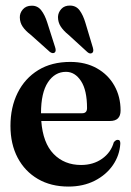

<svg xmlns="http://www.w3.org/2000/svg" viewBox="-20 -677 482 707"><path d="M424 -270Q424 -231.5 385 -231.5H132Q138 -150.5 177.5 -110Q217 -69.5 278.5 -69.5Q323.5 -69.5 356 -92.5Q388.5 -115.5 399 -153Q406.5 -162.5 413.5 -162Q423.5 -162.5 423 -148Q420.5 -105 395.8 -69Q371 -33 328.8 -11.5Q286.5 10 232 10Q167.5 10 119.5 -18Q71.5 -46 45 -96.2Q18.5 -146.5 18.5 -213.5Q18.5 -282 45 -335.2Q71.5 -388.5 120.8 -418.8Q170 -449 239 -449Q295 -449 336.8 -425.5Q378.5 -402 401.2 -361.5Q424 -321 424 -270ZM223 -412.5Q182 -412.5 156.5 -374Q131 -335.5 131 -260H282.5Q300.5 -260 300.5 -279Q300.5 -345 278.2 -378.8Q256 -412.5 223 -412.5ZM294.5 -593 322 -501.5Q326 -487.5 320 -482.5Q312 -476.5 302 -485L231.5 -549.5Q213.5 -564 203.5 -579.5Q193.5 -595 193.5 -614.5Q194 -631 205.8 -644Q217.5 -657 238.5 -656.5Q260.5 -656 273.2 -638.8Q286 -621.5 294.5 -593ZM154 -594 183 -503Q187.5 -489.5 182 -484Q175 -478 164 -485.5L93 -549Q74.5 -563 64 -578Q53.5 -593 53 -612.5Q52.5 -629 64.2 -642.5Q76 -656 96.5 -656Q118 -656.5 131.5 -639.5Q145 -622.5 154 -594Z"/></svg>

Font: Fraunces 144pt Soft SemiBold
Style: Regular
Weight: 600
Version: Version 1.000;[b76b70a41]